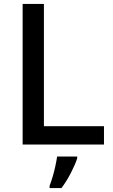

<svg xmlns="http://www.w3.org/2000/svg" viewBox="-20 -734 576 975"><path d="M95 0V-714H203V-93H508V0ZM372 70Q363 99 340.5 143Q318 187 292 221H232V209Q239 191 247 164.5Q255 138 261 110Q267 82 270 61H372Z"/></svg>

Font: Noto Sans Arabic Med
Style: Regular
Weight: 500
Designer: Monotype Design Team, Nadine Chahine, Nizar Qandah and Khaled Hosny
Foundry: Monotype Imaging Inc.
Version: Version 2.012; ttfautohint (v1.8.4.7-5d5b)